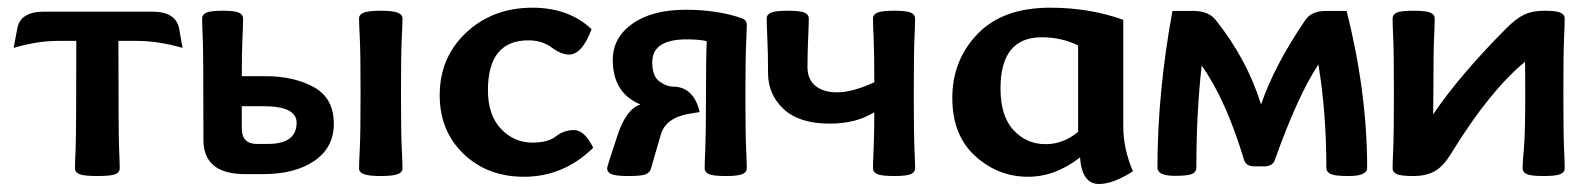

<svg xmlns="http://www.w3.org/2000/svg" viewBox="-20 -448 4082 494"><path d="M230.5 4.9Q195.3 4.9 184.1 0Q172.9 -4.9 172.9 -15.1Q172.9 -27.8 174.6 -66.2Q176.3 -104.5 176.3 -342.8H129.9Q75.2 -342.8 15.1 -324.7L24.4 -374.5Q32.2 -418 93.3 -418H371.6Q432.6 -418 440.9 -374.5L449.7 -324.7Q387.7 -342.8 332 -342.8H284.7Q284.7 -104.5 286.4 -66.2Q288.1 -27.8 288.1 -15.1Q288.1 -4.9 277.1 0Q266.1 4.9 230.5 4.9Z M668.5 -77.6Q743.2 -77.6 743.2 -132.3Q743.2 -174.8 657.7 -174.8H602.1V-118.2Q602.1 -77.6 640.6 -77.6ZM656.2 0H610.8Q503.4 0 503.4 -87.9Q503.4 -311 501.7 -349.1Q500 -387.2 500 -400.4Q500 -410.6 511 -415.5Q522 -420.4 554.2 -420.4Q583.5 -420.4 594.5 -415.5Q605.5 -410.6 605.5 -400.4Q605.5 -387.2 603.8 -349.1Q602.1 -311 602.1 -252H662.6Q736.8 -252 787.8 -223.6Q838.9 -195.3 838.9 -129.4Q838.9 -68.8 789.3 -34.4Q739.7 0 656.2 0ZM959.5 4.9Q929.7 4.9 916.7 0.2Q903.8 -4.4 903.8 -15.1Q903.8 -27.8 905.8 -66.2Q907.7 -104.5 907.7 -208Q907.7 -311 905.8 -349.1Q903.8 -387.2 903.8 -400.4Q903.8 -411.1 916.7 -415.8Q929.7 -420.4 959.5 -420.4Q990.2 -420.4 1002.9 -415.5Q1015.6 -410.6 1015.6 -400.4Q1015.6 -387.2 1013.7 -349.1Q1011.7 -311 1011.7 -208Q1011.7 -104.5 1013.7 -66.2Q1015.6 -27.8 1015.6 -15.1Q1015.6 -4.4 1002.9 0.2Q990.2 4.9 959.5 4.9Z M1328.1 6.8Q1233.9 6.8 1172.6 -52.2Q1111.3 -111.3 1111.3 -203.1Q1111.3 -300.3 1179.7 -364.3Q1248 -428.2 1350.1 -428.2Q1443.4 -428.2 1502 -373Q1478 -307.6 1443.8 -307.6Q1423.8 -307.6 1399.2 -325.9Q1374.5 -344.2 1339.8 -344.2Q1235.4 -344.2 1235.4 -215.8Q1235.4 -152.3 1268.8 -116.7Q1302.2 -81.1 1350.1 -81.1Q1390.1 -81.1 1410.4 -97.2Q1430.7 -113.3 1457 -113.3Q1483.9 -113.3 1506.3 -67.9Q1430.2 6.8 1328.1 6.8Z M1847.2 4.9Q1814.9 4.9 1804 0Q1793 -4.9 1793 -15.1Q1793 -27.8 1794.7 -66.2Q1796.4 -104.5 1796.4 -200.4Q1796.4 -296.4 1798.3 -342.3Q1777.8 -346.7 1747.1 -346.7Q1658.2 -346.7 1658.2 -288.1Q1658.2 -251.5 1676.8 -238.3Q1695.3 -225.1 1711.4 -225.1Q1764.6 -225.1 1780.3 -159.7L1753.4 -155.3Q1692.4 -145 1679.9 -100.8Q1667.5 -56.6 1654.3 -12.2Q1651.9 -4.4 1641.8 0.2Q1631.8 4.9 1597.7 4.9Q1564 4.9 1553 0Q1542 -4.9 1542 -15.1Q1542 -19.5 1568.4 -98.6Q1590.8 -167.5 1627.9 -179.2Q1556.6 -208.5 1556.6 -293.9Q1556.6 -351.1 1607.2 -387Q1657.7 -422.9 1744.6 -422.9Q1824.7 -422.9 1887.7 -401.4Q1901.4 -396.5 1901.4 -385.3Q1901.4 -372.1 1899.7 -334Q1897.9 -295.9 1897.9 -200.2Q1897.9 -104.5 1899.7 -66.2Q1901.4 -27.8 1901.4 -15.1Q1901.4 -4.9 1890.1 0Q1878.9 4.9 1847.2 4.9Z M2280.3 4.9Q2248.5 4.9 2237.3 0Q2226.1 -4.9 2226.1 -15.1Q2226.1 -27.8 2227.8 -65.4Q2229.5 -103 2229.5 -159.2Q2182.6 -129.9 2115.2 -129.9Q2036.1 -129.9 1996.1 -167.5Q1956.1 -205.1 1956.1 -260.3Q1956.1 -311 1954.3 -349.1Q1952.6 -387.2 1952.6 -400.4Q1952.6 -410.6 1963.9 -415.5Q1975.1 -420.4 2006.8 -420.4Q2039.1 -420.4 2050 -415.5Q2061 -410.6 2061 -400.4Q2061 -387.2 2059.3 -349.1Q2057.6 -311 2057.6 -275.4Q2057.6 -243.7 2078.1 -227.1Q2098.6 -210.4 2134.3 -210.4Q2172.9 -210.4 2229.5 -236.3Q2229.5 -311 2227.8 -349.1Q2226.1 -387.2 2226.1 -400.4Q2226.1 -410.6 2237.3 -415.5Q2248.5 -420.4 2280.3 -420.4Q2312.5 -420.4 2323.5 -415.5Q2334.5 -410.6 2334.5 -400.4Q2334.5 -387.2 2332.8 -349.1Q2331.1 -311 2331.1 -207.5Q2331.1 -104.5 2332.8 -66.2Q2334.5 -27.8 2334.5 -15.1Q2334.5 -4.9 2323.5 0Q2312.5 4.9 2280.3 4.9Z M2807.6 25.4Q2763.7 25.4 2758.8 -43Q2695.3 6.8 2625 6.8Q2547.9 6.8 2489 -46.6Q2430.2 -100.1 2430.2 -195.8Q2430.2 -293 2495.1 -360.6Q2560.1 -428.2 2682.1 -428.2Q2783.2 -428.2 2870.1 -397V-122.6Q2870.1 -64.9 2895 -7.3Q2844.2 25.4 2807.6 25.4ZM2669.9 -77.1Q2716.3 -77.1 2753.9 -108.9V-331.1Q2710.9 -352.1 2660.2 -352.1Q2554.2 -352.1 2554.2 -220.2Q2554.2 -149.4 2587.6 -113.3Q2621.1 -77.1 2669.9 -77.1Z M3450.2 4.9Q3415 4.9 3403.8 -0.2Q3392.6 -5.4 3392.6 -16.6Q3392.6 -158.7 3372.1 -282.2Q3318.8 -201.7 3259.8 -35.6Q3253.9 -20 3232.4 -20H3208Q3186.5 -20 3181.2 -35.6Q3134.3 -191.4 3071.8 -279.3Q3058.1 -156.2 3058.1 -16.6Q3058.1 -5.9 3047.6 -0.7Q3037.1 4.4 3002.9 4.4Q2958 4.4 2958 -16.6Q2958 -209.5 2996.6 -419.9H3050.3Q3089.8 -419.9 3108.4 -396Q3188.5 -295.4 3224.6 -179.2Q3258.8 -279.3 3337.9 -395.5Q3354 -419.9 3391.1 -419.9H3444.8Q3497.6 -209.5 3497.6 -16.6Q3497.6 4.9 3450.2 4.9Z M3951.7 4.9Q3919.4 4.9 3908.4 0Q3897.5 -4.9 3897.5 -15.1Q3897.5 -28.3 3900.9 -66.4Q3904.3 -104.5 3904.3 -198.7Q3904.3 -273.9 3903.8 -289.1Q3812.5 -213.9 3714.4 -54.2Q3693.8 -20 3671.6 -7.6Q3649.4 4.9 3616.7 4.9Q3584.5 4.9 3573.7 0Q3563 -4.9 3563 -15.1Q3563 -27.8 3564.7 -66.2Q3566.4 -104.5 3566.4 -208Q3566.4 -311 3564.7 -349.1Q3563 -387.2 3563 -400.4Q3563 -410.6 3573.7 -415.5Q3584.5 -420.4 3616.7 -420.4Q3648.9 -420.4 3660.2 -415.5Q3671.4 -410.6 3671.4 -400.4Q3671.4 -387.2 3669.7 -349.1Q3668 -311 3668 -218.3L3667.5 -153.8Q3734.9 -253.9 3855 -374.5Q3879.9 -399.9 3901.4 -410.2Q3922.9 -420.4 3953.1 -420.4Q3983.4 -420.4 3994.6 -415.5Q4005.9 -410.6 4005.9 -400.4Q4005.9 -387.2 4004.2 -349.1Q4002.4 -311 4002.4 -208Q4002.4 -104.5 4004.2 -66.2Q4005.9 -27.8 4005.9 -15.1Q4005.9 -4.9 3994.6 0Q3983.4 4.9 3951.7 4.9Z"/></svg>

Font: Bainsley
Style: Bold
Weight: 700
Designer: Paul James MIller
Foundry: High-Logic / Made with FontCreator
Version: Version 1.411;March 28, 2021;FontCreator 13.0.0.2683 64-bit